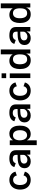

<svg xmlns="http://www.w3.org/2000/svg" viewBox="1968 -2768 966 4943"><g transform="rotate(-90 2451.5 -297.0)"><path d="M292 -539.5Q346 -539.5 390 -520Q434 -500.5 463.2 -465.2Q492.5 -430 504.5 -383L404 -347.5Q400 -373 386 -394.8Q372 -416.5 348 -429.8Q324 -443 292.5 -443Q231 -443 195 -397.2Q159 -351.5 159 -263.5Q159 -207.5 174.8 -166.2Q190.5 -125 221 -102.8Q251.5 -80.5 294.5 -80.5Q325.5 -80.5 349.2 -94.2Q373 -108 387 -129.5Q401 -151 405 -174.5L503.5 -139.5Q491.5 -94 461.8 -60.2Q432 -26.5 388.2 -8.2Q344.5 10 292 10Q218.5 10 161.8 -22.2Q105 -54.5 73.2 -116.2Q41.5 -178 41.5 -262.5Q41.5 -344.5 71.8 -407.2Q102 -470 158.8 -504.8Q215.5 -539.5 292 -539.5Z M856.5 -326 936 -328V-364Q936 -406.5 911 -429.5Q886 -452.5 835.5 -452.5Q793.5 -452.5 762.5 -433.5Q731.5 -414.5 721 -375.5L621 -410.5Q637 -473.5 694.2 -506.5Q751.5 -539.5 839.5 -539.5Q1055.5 -539.5 1055.5 -371V0H942L940.5 -95Q913 -38.5 870.5 -14.2Q828 10 768.5 10Q717 10 677 -8.5Q637 -27 614.5 -62.8Q592 -98.5 592 -147.5Q592 -236 655.8 -280Q719.5 -324 856.5 -326ZM809 -74.5Q839 -74.5 868.8 -89Q898.5 -103.5 917.2 -127Q936 -150.5 936 -175.5V-259L870.5 -258Q794 -257 752.2 -234Q710.5 -211 710.5 -160Q710.5 -120.5 738 -97.5Q765.5 -74.5 809 -74.5Z M1186 -529H1310L1311 -445.5Q1335.5 -485 1378.5 -512.2Q1421.5 -539.5 1479.5 -539.5Q1542 -539.5 1589 -510Q1636 -480.5 1662.2 -420Q1688.5 -359.5 1688.5 -270Q1688.5 -178.5 1661.2 -115.8Q1634 -53 1584.2 -21.5Q1534.5 10 1468 10Q1412.5 10 1372.8 -18Q1333 -46 1310.5 -87V165H1186ZM1440.5 -83Q1479 -83 1508.2 -103Q1537.5 -123 1554 -164.5Q1570.5 -206 1570.5 -268Q1570.5 -323 1555 -363.2Q1539.5 -403.5 1510.2 -425Q1481 -446.5 1440.5 -446.5Q1377 -446.5 1343.5 -397.8Q1310 -349 1310 -268Q1310 -216.5 1324.8 -174.5Q1339.5 -132.5 1369 -107.8Q1398.5 -83 1440.5 -83Z M2036 -326 2115.5 -328V-364Q2115.5 -406.5 2090.5 -429.5Q2065.5 -452.5 2015 -452.5Q1973 -452.5 1942 -433.5Q1911 -414.5 1900.5 -375.5L1800.5 -410.5Q1816.5 -473.5 1873.8 -506.5Q1931 -539.5 2019 -539.5Q2235 -539.5 2235 -371V0H2121.5L2120 -95Q2092.5 -38.5 2050 -14.2Q2007.5 10 1948 10Q1896.5 10 1856.5 -8.5Q1816.5 -27 1794 -62.8Q1771.5 -98.5 1771.5 -147.5Q1771.5 -236 1835.2 -280Q1899 -324 2036 -326ZM1988.5 -74.5Q2018.5 -74.5 2048.2 -89Q2078 -103.5 2096.8 -127Q2115.5 -150.5 2115.5 -175.5V-259L2050 -258Q1973.5 -257 1931.8 -234Q1890 -211 1890 -160Q1890 -120.5 1917.5 -97.5Q1945 -74.5 1988.5 -74.5Z M2588.5 -539.5Q2642.5 -539.5 2686.5 -520Q2730.5 -500.5 2759.8 -465.2Q2789 -430 2801 -383L2700.5 -347.5Q2696.5 -373 2682.5 -394.8Q2668.5 -416.5 2644.5 -429.8Q2620.5 -443 2589 -443Q2527.5 -443 2491.5 -397.2Q2455.5 -351.5 2455.5 -263.5Q2455.5 -207.5 2471.2 -166.2Q2487 -125 2517.5 -102.8Q2548 -80.5 2591 -80.5Q2622 -80.5 2645.8 -94.2Q2669.5 -108 2683.5 -129.5Q2697.5 -151 2701.5 -174.5L2800 -139.5Q2788 -94 2758.2 -60.2Q2728.5 -26.5 2684.8 -8.2Q2641 10 2588.5 10Q2515 10 2458.2 -22.2Q2401.5 -54.5 2369.8 -116.2Q2338 -178 2338 -262.5Q2338 -344.5 2368.2 -407.2Q2398.5 -470 2455.2 -504.8Q2512 -539.5 2588.5 -539.5Z M3033 0H2913.5V-529H3033ZM2911.5 -739.5H3034.5V-621.5H2911.5Z M3144.5 -267Q3144.5 -350.5 3168.8 -411.8Q3193 -473 3241 -506.2Q3289 -539.5 3357.5 -539.5Q3398.5 -539.5 3432.2 -526.5Q3466 -513.5 3489 -493.8Q3512 -474 3523.5 -452V-760.5H3649V0H3544.5L3543 -108.5Q3527 -60 3486.2 -25Q3445.5 10 3369 10Q3299 10 3248.5 -22.2Q3198 -54.5 3171.2 -116.8Q3144.5 -179 3144.5 -267ZM3394.5 -81.5Q3440 -81.5 3468.2 -100.8Q3496.5 -120 3510 -161.2Q3523.5 -202.5 3523.5 -270.5Q3522.5 -358.5 3491.8 -402.5Q3461 -446.5 3396 -446.5Q3336.5 -446.5 3302 -403.5Q3267.5 -360.5 3267.5 -270.5Q3267.5 -178 3300.5 -129.8Q3333.5 -81.5 3394.5 -81.5Z M4028 -326 4107.5 -328V-364Q4107.5 -406.5 4082.5 -429.5Q4057.5 -452.5 4007 -452.5Q3965 -452.5 3934 -433.5Q3903 -414.5 3892.5 -375.5L3792.5 -410.5Q3808.5 -473.5 3865.8 -506.5Q3923 -539.5 4011 -539.5Q4227 -539.5 4227 -371V0H4113.5L4112 -95Q4084.5 -38.5 4042 -14.2Q3999.5 10 3940 10Q3888.5 10 3848.5 -8.5Q3808.5 -27 3786 -62.8Q3763.5 -98.5 3763.5 -147.5Q3763.5 -236 3827.2 -280Q3891 -324 4028 -326ZM3980.5 -74.5Q4010.5 -74.5 4040.2 -89Q4070 -103.5 4088.8 -127Q4107.5 -150.5 4107.5 -175.5V-259L4042 -258Q3965.5 -257 3923.8 -234Q3882 -211 3882 -160Q3882 -120.5 3909.5 -97.5Q3937 -74.5 3980.5 -74.5Z M4330 -267Q4330 -350.5 4354.2 -411.8Q4378.5 -473 4426.5 -506.2Q4474.5 -539.5 4543 -539.5Q4584 -539.5 4617.8 -526.5Q4651.5 -513.5 4674.5 -493.8Q4697.5 -474 4709 -452V-760.5H4834.5V0H4730L4728.5 -108.5Q4712.5 -60 4671.8 -25Q4631 10 4554.5 10Q4484.5 10 4434 -22.2Q4383.5 -54.5 4356.8 -116.8Q4330 -179 4330 -267ZM4580 -81.5Q4625.5 -81.5 4653.8 -100.8Q4682 -120 4695.5 -161.2Q4709 -202.5 4709 -270.5Q4708 -358.5 4677.2 -402.5Q4646.5 -446.5 4581.5 -446.5Q4522 -446.5 4487.5 -403.5Q4453 -360.5 4453 -270.5Q4453 -178 4486 -129.8Q4519 -81.5 4580 -81.5Z"/></g></svg>

Font: 1883 Sans SemiBold
Style: Regular
Weight: 600
Designer: 1883 Sans project is a fork of Public Sans.
Version: Version 1.009